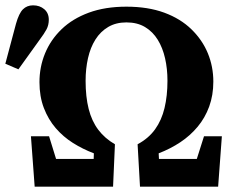

<svg xmlns="http://www.w3.org/2000/svg" viewBox="-23 -700 869 720"><path d="M-3 -461 37 -611Q48 -650 63 -665Q78 -680 101 -680Q126 -680 143 -665.5Q160 -651 160 -626Q160 -606 151.5 -590Q143 -574 125 -550L46 -440ZM107 0 93 -189H161L199 -66L152 -104H359L327 -67L329 -125Q287 -141 250.5 -164Q214 -187 186 -219.5Q158 -252 141.5 -295Q125 -338 125 -392Q125 -449 146 -500Q167 -551 208 -590.5Q249 -630 310 -652.5Q371 -675 451 -675Q532 -675 593 -652.5Q654 -630 695 -590Q736 -550 756.5 -500Q777 -450 777 -394Q777 -343 761.5 -300.5Q746 -258 718 -224.5Q690 -191 653 -166.5Q616 -142 572 -125L575 -67L542 -104H750L703 -66L742 -189H809L795 0H502L493 -159Q534 -181 558.5 -215Q583 -249 594 -295Q605 -341 605 -397Q605 -442 596 -481.5Q587 -521 568.5 -551Q550 -581 521 -598.5Q492 -616 451 -616Q412 -616 383 -599Q354 -582 335 -552Q316 -522 307 -482Q298 -442 298 -397Q298 -337 309.5 -291.5Q321 -246 345.5 -213.5Q370 -181 408 -159L401 0Z"/></svg>

Font: Source Serif 4 18pt
Style: Bold
Weight: 700
Designer: Frank Grießhammer
Foundry: Adobe Systems Incorporated
Version: Version 4.004;hotconv 1.0.116;makeotfexe 2.5.65601